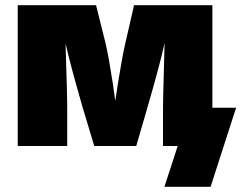

<svg xmlns="http://www.w3.org/2000/svg" viewBox="-20 -559 924 735"><path d="M47.9 0V-539.1H347.7L383.8 -394.5Q390.1 -368.2 397.5 -327.1Q404.8 -286.1 411.9 -239.5Q418.9 -192.9 424.6 -149.2Q430.2 -105.5 433.6 -73.2H408.7Q411.6 -105 417.7 -148.7Q423.8 -192.4 431.4 -239.3Q439 -286.1 446.3 -327.1Q453.6 -368.2 460 -394.5L493.2 -539.1H793V0H604V-150.9Q604 -174.3 605.2 -211.4Q606.4 -248.5 607.4 -292.2Q608.4 -335.9 609.6 -379.6Q610.8 -423.3 610.8 -460H623Q613.8 -405.8 599.1 -347.2Q584.5 -288.6 569.8 -236.8Q555.2 -185.1 545.4 -150.9L501.5 0H340.8L295.4 -150.9Q285.2 -187.5 270.3 -240Q255.4 -292.5 241 -350.3Q226.6 -408.2 217.3 -460H230.5Q230.5 -423.3 231.4 -379.6Q232.4 -335.9 233.9 -292.2Q235.4 -248.5 236.3 -211.4Q237.3 -174.3 237.3 -150.9V0ZM609.4 156.2 660.2 0H613.3V-146.5H883.8L786.1 156.2Z"/></svg>

Font: Inter 18pt Black
Style: Regular
Weight: 900
Designer: Rasmus Andersson
Foundry: rsms
Version: Version 4.001;git-66647c0bb